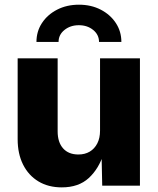

<svg xmlns="http://www.w3.org/2000/svg" viewBox="-20 -791 672 818"><path d="M243.2 7.3Q186 7.3 143.8 -18.1Q101.6 -43.5 78.4 -89.6Q55.2 -135.7 55.2 -197.8V-542.5H225.6V-231Q225.6 -185.1 248.8 -158.9Q272 -132.8 314 -132.8Q341.8 -132.8 362.3 -145Q382.8 -157.2 394.5 -179.9Q406.2 -202.6 406.2 -234.4V-542.5H576.2V0H415.5L412.6 -137.7H421.9Q401.4 -72.3 358.2 -32.5Q314.9 7.3 243.2 7.3ZM316.4 -771Q368.2 -771 408.9 -750Q449.7 -729 473.4 -693.1Q497.1 -657.2 497.1 -612.3H401.9Q401.9 -643.1 377 -663.3Q352.1 -683.6 315.9 -683.6Q279.8 -683.6 254.6 -663.3Q229.5 -643.1 229.5 -612.3H135.3Q135.3 -657.2 158.9 -693.1Q182.6 -729 223.6 -750Q264.6 -771 316.4 -771Z"/></svg>

Font: Inter 16pt ExtraBold
Style: Regular
Weight: 800
Version: Version 4.001;git-66647c0bb